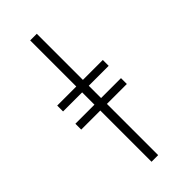

<svg xmlns="http://www.w3.org/2000/svg" viewBox="-230 -740 792 792"><g transform="rotate(-45 166.0 -344.0)"><path d="M291 -323.2V-289.1H174.8V9.8H136.2V-289.1H24.9V-323.2H136.2V-395H24.9V-429.2H136.2V-698.2H174.8V-429.2H291V-395H174.8V-323.2Z"/></g></svg>

Font: Linux Libertine Capitals
Style: Small Caps
Weight: 400
Designer: Philipp H. Poll
Foundry: Philipp H. Poll
Version: Version 5.1.3